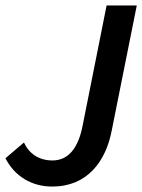

<svg xmlns="http://www.w3.org/2000/svg" viewBox="-24 -674 523 706"><path d="M168 12C296 12 365 -79 387 -195L479 -654H368L280 -213C264 -129 227 -84 169 -84C119 -84 83 -109 64 -150L-4 -92C30 -26 92 12 168 12Z"/></svg>

Font: Source Sans Pro Semibold
Style: Italic
Weight: 600
Italic angle: -11°
Designer: Paul D. Hunt
Foundry: Adobe Systems Incorporated
Version: Version 3.006;hotconv 1.0.111;makeotfexe 2.5.65597